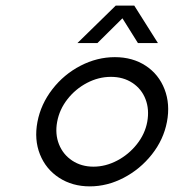

<svg xmlns="http://www.w3.org/2000/svg" viewBox="-20 -655 617 682"><path d="M113 -222Q125 -285 166 -338Q207 -391 266 -421.5Q325 -452 388 -452Q451 -452 497.5 -421.5Q544 -391 564.5 -338Q585 -285 573 -222Q561 -159 519.5 -106.5Q478 -54 419.5 -23.5Q361 7 299 7Q237 7 190 -23.5Q143 -54 122 -106.5Q101 -159 113 -222ZM503 -222Q511 -266 497 -302.5Q483 -339 450.5 -360.5Q418 -382 374 -382Q330 -382 289 -360.5Q248 -339 219.5 -302.5Q191 -266 183 -222Q175 -179 189.5 -142.5Q204 -106 236.5 -84.5Q269 -63 312 -63Q355 -63 396 -84.5Q437 -106 466 -142.5Q495 -179 503 -222ZM391 -635H457L541 -502H470L408 -601H426L326 -502H255Z"/></svg>

Font: Teachers[wght] Italic
Style: Regular
Weight: 400
Designer: Alfredo Marco Pradil & Chank Diesel
Version: Version 1.000;Glyphs 3.1.2 (3151)